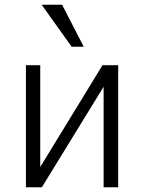

<svg xmlns="http://www.w3.org/2000/svg" viewBox="-20 -786 605 806"><path d="M155.8 0H88.9V-512.2H148.9V-85L410.2 -512.2H476.1V0H415V-421.9ZM280.8 -589.8 154.8 -766.1H240.7L331.5 -589.8Z"/></svg>

Font: Clear Sans Light
Style: Regular
Weight: 300
Foundry: Intel Corporation
Version: Version 1.00